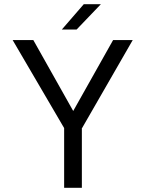

<svg xmlns="http://www.w3.org/2000/svg" viewBox="-20 -890 689 910"><path d="M369 -283H368V0H284V-283L40 -700H138L327 -364L516 -700H609ZM273 -750 377 -870H458L343 -750Z"/></svg>

Font: Fivo Sans
Style: Regular
Weight: 400
Designer: Alexander Slobzheninov
Foundry: Alexander Slobzheninov
Version: 1.0